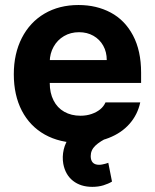

<svg xmlns="http://www.w3.org/2000/svg" viewBox="-20 -557 614 762"><path d="M34.8 -262.4Q34.8 -344 66.7 -406.4Q98.7 -468.9 156.7 -503Q214.8 -537.1 291.6 -537.1Q363.2 -537.1 419.4 -507.1Q475.6 -477.2 507.8 -416.5Q540 -355.8 540 -268.6V-227.9H94V-318.5H403.7Q403.7 -350.8 389.7 -375.7Q375.7 -400.7 350.7 -415Q325.7 -429.2 293.8 -429.2Q260.2 -429.2 233.9 -413.7Q207.6 -398.2 192.8 -371.5Q177.9 -344.8 177.4 -313V-228.1Q177.4 -188.3 192.4 -158.7Q207.3 -129.1 235.1 -113.4Q262.8 -97.7 299.4 -97.7Q323.6 -97.7 343.6 -104.7Q363.6 -111.6 377.7 -123.1Q391.7 -134.6 398.7 -150.6H536.6Q526.2 -102.2 494.4 -65.9Q462.6 -29.5 412 -9.7Q361.4 10.2 297.2 10.2Q217.1 10.2 157.9 -22.9Q98.7 -56.1 66.7 -117.6Q34.8 -179.1 34.8 -262.4ZM231.2 93.3Q226.3 65.2 232.9 36.5Q239.5 7.8 258.2 -15.8Q276.9 -39.5 306.6 -52.9L413 -13.7Q376.4 3.8 358.2 21.3Q340 38.8 340 62.7Q340 79.3 348.3 88.2Q356.6 97 373.3 97Q379.9 97 386.4 95.6Q392.8 94.2 398.4 92.8Q404.7 90.5 409.8 89.2L424.5 163.6Q410.2 172.4 390.3 178.5Q370.3 184.6 346.3 184.6Q300.2 184.6 269.8 160.7Q239.4 136.8 231.2 93.3Z"/></svg>

Font: WEMIX Pretendard Variable
Style: Regular
Weight: 400
Designer: Base glyphs from Inter by Rasmus Andersson; Hangeul glyphs from Noto Sans CJK(Source Han Sans) by Jang Soo-young and Kan
Foundry: Kil Hyung-jin
Version: Version 1.000;Glyphs 3.2 (3208)